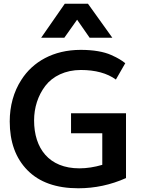

<svg xmlns="http://www.w3.org/2000/svg" viewBox="-20 -989 791 1020"><path d="M321.8 -788.6 389.6 -884.3 456.1 -788.6H576.7L447.3 -969.2H324.2L198.7 -788.6ZM396 11.2C483.9 11.2 568.4 -6.8 649.4 -43V-387.2H357.4V-281.2H523.4V-113.3C481.9 -101.1 441.4 -94.7 401.9 -94.7C240.2 -94.7 161.1 -200.7 161.1 -349.1C161.1 -417.5 181.6 -481.4 220.7 -532.7C259.8 -584 327.1 -617.2 409.2 -617.2C486.8 -617.2 549.3 -600.1 595.7 -566.4L645.5 -653.3C634.3 -662.1 623.5 -669.4 614.3 -674.8C605 -680.7 590.3 -688 570.8 -696.8C531.7 -714.4 475.6 -724.1 408.7 -724.1C262.7 -724.1 154.3 -660.2 93.8 -565.4C52.2 -501.5 31.7 -425.3 31.7 -343.8C31.7 -234.9 63 -148.4 126 -84.5C189 -20.5 279.3 11.2 396 11.2Z"/></svg>

Font: Ride
Style: Bold
Weight: 700
Version: Version 3.000